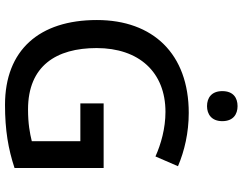

<svg xmlns="http://www.w3.org/2000/svg" viewBox="-121 -838 969 767"><g transform="rotate(90 363.5 -454.5)"><path d="M404 -919C371 -919 344 -902 344 -858C344 -815 371 -797 404 -797C436 -797 464 -815 464 -858C464 -902 436 -919 404 -919ZM393 -384V-291H544V-97C511 -89 474 -82 417 -82C243 -82 172 -195 172 -356C172 -525 268 -631 427 -631C493 -631 556 -613 605 -591L644 -681C583 -707 510 -724 431 -724C195 -724 60 -581 60 -357C60 -127 180 10 399 10C500 10 575 -3 651 -28V-384Z"/></g></svg>

Font: Noto Sans Gujarati Medium
Style: Regular
Weight: 500
Designer: Jelle Bosma - Monotype Design Team, Universal Thirst
Foundry: Monotype Imaging Inc.
Version: Version 2.106